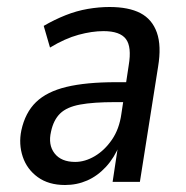

<svg xmlns="http://www.w3.org/2000/svg" viewBox="-20 -520 531 549"><path d="M166 9Q119 9 88 -13.5Q57 -36 45 -72Q33 -108 41 -147Q52 -198 83 -228Q114 -258 170 -271.5Q226 -285 312 -285H354L346 -228H308Q247 -228 209 -221Q171 -214 152 -195.5Q133 -177 126 -144Q117 -106 136 -81.5Q155 -57 195 -57Q223 -57 251 -73.5Q279 -90 300 -120.5Q321 -151 327 -194L348 -333Q357 -386 340 -408.5Q323 -431 276 -431Q243 -431 204.5 -420.5Q166 -410 123 -384L105 -446Q136 -464 167.5 -476.5Q199 -489 231 -494.5Q263 -500 293 -500Q348 -500 381.5 -482.5Q415 -465 428.5 -427Q442 -389 432 -329L380 0H302L318 -106H322Q307 -69 283 -43Q259 -17 229.5 -4Q200 9 166 9Z"/></svg>

Font: Nunito Sans 10pt Condensed Medium
Style: Italic
Weight: 500
Width: 3
Italic angle: -9°
Designer: Vernon Adams
Foundry: Vernon Adams
Version: Version 3.101;gftools[0.9.27]